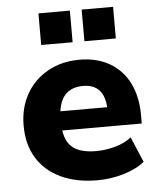

<svg xmlns="http://www.w3.org/2000/svg" viewBox="-55 -826 732 886"><g transform="rotate(-5 311.0 -383.5)"><path d="M43 -269.5Q43 -350.6 78.6 -414.1Q114.3 -477.5 178.7 -513.7Q243.2 -549.8 326.2 -549.8Q406.2 -549.8 465.3 -515.6Q524.4 -481.4 555.7 -418.5Q586.9 -355.5 586.9 -271.5V-231.4H218.8Q226.6 -174.8 262.2 -148.9Q297.9 -123 366.2 -123Q411.1 -123 455.1 -135.3Q499 -147.5 530.3 -171.9L580.1 -54.7Q542 -23.4 482.4 -5.9Q422.9 11.7 360.4 11.7Q263.7 11.7 191.9 -22Q120.1 -55.7 81.5 -118.7Q43 -181.6 43 -269.5ZM434.6 -320.3Q427.7 -427.7 332 -427.7Q232.4 -427.7 217.8 -320.3ZM356.4 -779.3H502V-632.8H356.4ZM156.2 -779.3H301.8V-632.8H156.2Z"/></g></svg>

Font: Min Sans Black
Style: Regular
Weight: 900
Designer: Jinseong-Kim, NotoSansCJK, Nunito
Foundry: Jinseong-Kim
Version: Version 1.000